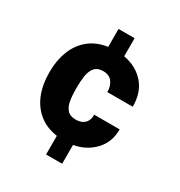

<svg xmlns="http://www.w3.org/2000/svg" viewBox="-178 -768 948 1011"><g transform="rotate(30 295.5 -262.5)"><path d="M292 -117.2Q326.7 -117.2 345.9 -136Q365.2 -154.8 364.3 -188.5H519Q519.5 -111.8 471.2 -60.1Q422.9 -8.3 347.2 5.4V119.6H249.5V6.3Q182.6 -3.4 137.9 -40Q93.3 -76.7 70.8 -133.1Q48.3 -189.5 48.3 -258.3V-269.5Q48.3 -338.4 70.8 -395Q93.3 -451.7 137.9 -488.3Q182.6 -524.9 249.5 -534.7V-643.6H347.2V-533.7Q424.8 -520 472.2 -466.6Q519.5 -413.1 519 -326.2H364.3Q365.2 -361.8 346.9 -386.5Q328.6 -411.1 291 -411.1Q257.3 -411.1 240.5 -391.6Q223.6 -372.1 218.3 -339.8Q212.9 -307.6 212.9 -269.5V-258.3Q212.9 -219.2 218.3 -187.3Q223.6 -155.3 240.7 -136.2Q257.8 -117.2 292 -117.2Z"/></g></svg>

Font: Vazirmatn RD UI Black
Style: Regular
Weight: 900
Designer: Saber Rastikerdar
Foundry: Saber Rastikerdar
Version: Version 33.003